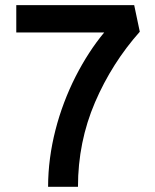

<svg xmlns="http://www.w3.org/2000/svg" viewBox="-20 -717 596 737"><path d="M495.1 -697.3H42.5V-592.3H379.9C339.4 -543.5 302.7 -486.8 270 -422.9C205.1 -294.4 164.6 -146.5 164.6 0H279.3C279.3 -114.7 301.3 -223.1 344.7 -324.2C388.2 -425.3 445.8 -515.6 516.6 -595.2Z"/></svg>

Font: Estedad SemiBold
Style: Regular
Weight: 600
Designer: Amin Abedi
Version: Version 7.3